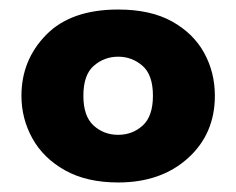

<svg xmlns="http://www.w3.org/2000/svg" viewBox="-20 -729 496 403"><path d="M228 -346Q162 -346 116.5 -371.5Q71 -397 48 -438.5Q25 -480 25 -528Q25 -603 77 -656Q129 -709 228 -709Q296 -709 341 -684Q386 -659 408.5 -618Q431 -577 431 -528Q431 -448 374.5 -397Q318 -346 228 -346ZM228 -446Q258 -446 279.5 -465.5Q301 -485 301 -528Q301 -572 279 -591Q257 -610 228 -610Q199 -610 177 -591Q155 -572 155 -528Q155 -485 176.5 -465.5Q198 -446 228 -446Z"/></svg>

Font: Ulagadi Sans
Style: Bold
Weight: 700
Designer: Ninad Kale (Devanagari), Jonny Pinhorn (Latin)
Foundry: Indian Type Foundry
Version: Version 3.01;March 29, 2020;FontCreator 12.0.0.2522 64-bit; 